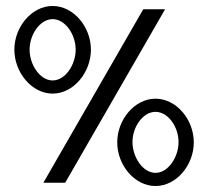

<svg xmlns="http://www.w3.org/2000/svg" viewBox="-20 -611 696 642"><path d="M28 -445C28 -369 86 -298 156 -298C226 -298 284 -369 284 -445C284 -521 226 -591 156 -591C86 -591 28 -521 28 -445ZM79 -445C79 -496 114 -547 156 -547C198 -547 233 -496 233 -445C233 -394 198 -342 156 -342C114 -342 79 -394 79 -445ZM125 0H198L532 -580H459ZM372 -135C372 -59 430 11 500 11C570 11 628 -59 628 -135C628 -211 570 -281 500 -281C430 -281 372 -211 372 -135ZM423 -136C423 -187 458 -237 500 -237C542 -237 577 -187 577 -136C577 -85 542 -33 500 -33C458 -33 423 -85 423 -136Z"/></svg>

Font: Charger Sport
Style: Df
Weight: 400
Designer: Jasper
Foundry: Cannot Into Space Fonts
Version: Version 1.1